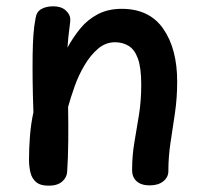

<svg xmlns="http://www.w3.org/2000/svg" viewBox="-20 -577 646 609"><path d="M93 -520Q96 -540 111.5 -548.5Q127 -557 149 -557Q174 -557 188.5 -544Q203 -531 203 -515Q203 -509 201 -494Q199 -479 197 -461Q195 -443 194 -426Q212 -459 235 -487Q258 -515 290.5 -532Q323 -549 366 -549Q454 -549 498 -485.5Q542 -422 542 -318Q542 -267 535 -219Q528 -171 521 -125.5Q514 -80 514 -34Q514 -15 498 -2Q482 11 455 11Q428 11 413.5 -2Q399 -15 399 -37Q399 -84 406.5 -127Q414 -170 421 -214Q428 -258 428 -308Q428 -362 417.5 -391Q407 -420 388 -431.5Q369 -443 345 -443Q315 -443 291 -422.5Q267 -402 248 -370Q229 -338 216.5 -302.5Q204 -267 196 -238Q197 -183 196.5 -130Q196 -77 193 -32Q192 -14 177 -1Q162 12 134 12Q108 12 94.5 0.5Q81 -11 76.5 -30Q72 -49 72 -71Q72 -106 75 -145Q78 -184 86 -221Q84 -277 83.5 -322Q83 -367 83.5 -402.5Q84 -438 86 -466.5Q88 -495 93 -520Z"/></svg>

Font: Playpen Sans Medium
Style: Regular
Weight: 500
Designer: Laura Meseguer, Veronika Burian, José Scaglione
Foundry: TypeTogether
Version: Version 1.001